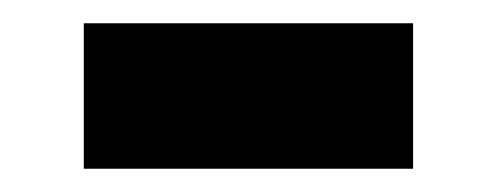

<svg xmlns="http://www.w3.org/2000/svg" viewBox="-20 -364 426 165"><path d="M52 -219H335V-344H52Z"/></svg>

Font: Montserrat Lite
Style: Bold
Weight: 700
Designer: Julieta Ulanovsky
Foundry: Julieta Ulanovsky
Version: Version 7.200;PS 007.200;hotconv 1.0.88;makeotf.lib2.5.64775